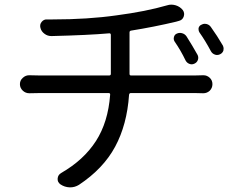

<svg xmlns="http://www.w3.org/2000/svg" viewBox="-20 -764 1018 823"><path d="M535.2 -447.3Q535.2 -440.4 542 -440.4H811.5Q827.1 -440.4 849.6 -441.4Q851.6 -441.4 852.5 -441.4Q867.2 -441.4 878.9 -430.7Q890.6 -419.9 890.6 -403.3Q890.6 -386.7 878.9 -375Q867.2 -364.3 851.6 -364.3Q850.6 -364.3 849.6 -364.3Q831.1 -365.2 812.5 -365.2H541Q534.2 -365.2 533.2 -357.4Q524.4 -229.5 473.6 -135.3Q422.9 -41 318.4 28.3Q300.8 39.1 281.2 39.1Q279.3 39.1 278.3 39.1Q256.8 38.1 239.3 26.4Q225.6 16.6 227.1 1Q228.5 -14.6 242.2 -22.5Q338.9 -78.1 391.1 -159.2Q443.4 -240.2 452.1 -357.4Q453.1 -365.2 445.3 -365.2H155.3Q129.9 -365.2 107.4 -364.3Q106.4 -364.3 105.5 -364.3Q89.8 -364.3 78.1 -375Q65.4 -386.7 65.4 -403.3Q65.4 -419.9 78.1 -430.7Q89.8 -441.4 104.5 -441.4Q105.5 -441.4 107.4 -441.4Q130.9 -440.4 154.3 -440.4H447.3Q455.1 -440.4 455.1 -447.3V-614.3Q455.1 -622.1 447.3 -621.1Q359.4 -613.3 201.2 -609.4Q200.2 -609.4 200.2 -609.4Q183.6 -609.4 170.9 -619.1Q157.2 -628.9 153.3 -644.5Q149.4 -659.2 158.7 -670.4Q168 -681.6 181.6 -680.7Q194.3 -680.7 206.1 -680.7Q356.4 -680.7 479.5 -698.2Q605.5 -714.8 696.3 -741.2Q705.1 -744.1 714.4 -744.1Q723.6 -744.1 733.4 -741.2Q752 -735.4 763.7 -720.7Q772.5 -708 767.6 -693.4Q762.7 -678.7 748 -674.8L734.4 -670.9Q639.6 -648.4 542 -632.8Q535.2 -631.8 535.2 -625ZM827.1 -528.3Q832 -517.6 828.1 -506.8Q824.2 -496.1 813.5 -491.2Q807.6 -488.3 801.8 -488.3Q796.9 -488.3 792 -490.2Q781.2 -494.1 775.4 -504.9Q754.9 -547.9 728.5 -585.9Q724.6 -591.8 724.6 -598.6Q724.6 -601.6 725.6 -605.5Q728.5 -616.2 738.3 -620.1Q749 -625 760.7 -621.6Q772.5 -618.2 779.3 -608.4Q804.7 -568.4 827.1 -528.3ZM835 -625Q831.1 -630.9 831.1 -637.7Q831.1 -640.6 831.1 -643.6Q834 -654.3 843.8 -658.2Q850.6 -662.1 857.4 -662.1Q861.3 -662.1 865.2 -661.1Q877 -658.2 883.8 -648.4Q911.1 -610.4 935.5 -568.4Q938.5 -561.5 938.5 -555.7Q938.5 -550.8 937.5 -546.9Q933.6 -536.1 922.9 -531.2Q917 -528.3 910.2 -528.3Q905.3 -528.3 900.4 -530.3Q889.6 -534.2 883.8 -544.9Q860.4 -588.9 835 -625Z"/></svg>

Font: Gen Jyuu Gothic P Regular
Style: Regular
Weight: 400
Designer: [Source Han Sans]
Ryoko NISHIZUKA  (kana & ideographs); Paul D. Hunt (Latin, Greek & Cyrillic); Wenlong ZHANG  (bopomofo
Version: Version 1.002.20150607